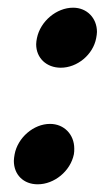

<svg xmlns="http://www.w3.org/2000/svg" viewBox="-20 -467 287 499"><path d="M16 -49C16 -13 41 12 78 12C121 12 163 -22 172 -66C173 -71 173 -76 173 -81C173 -117 147 -145 110 -145C67 -145 26 -109 18 -66C17 -60 16 -54 16 -49ZM74 -352C74 -316 101 -291 138 -291C181 -291 222 -325 230 -368C231 -374 232 -379 232 -384C232 -420 206 -447 170 -447C127 -447 85 -412 76 -368C75 -363 74 -357 74 -352Z"/></svg>

Font: KpSans
Style: BoldItalic
Weight: 700
Italic angle: -11°
Version: Version 0.66